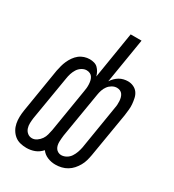

<svg xmlns="http://www.w3.org/2000/svg" viewBox="-180 -838 859 948"><g transform="rotate(30 250.0 -363.5)"><path d="M118 8Q99 8 81.5 3.5Q64 -1 50.5 -12Q37 -23 28 -38.5Q19 -54 15.5 -72Q12 -90 12.5 -108.5Q13 -127 16 -146L57 -397Q60 -412 64 -427Q68 -442 74.5 -456.5Q81 -471 90.5 -484.5Q100 -498 112.5 -508Q125 -518 140.5 -523Q156 -528 171 -528Q184 -528 196.5 -524.5Q209 -521 217.5 -512.5Q226 -504 232 -493Q238 -482 241 -470L284 -735H346L304 -479Q311 -490 320.5 -499.5Q330 -509 341 -515.5Q352 -522 364.5 -525Q377 -528 389 -528Q406 -528 421 -521Q436 -514 445 -501.5Q454 -489 457.5 -473Q461 -457 462.5 -440.5Q464 -424 462 -407.5Q460 -391 458 -374L416 -123Q413 -106 408.5 -90Q404 -74 395.5 -59Q387 -44 375.5 -31Q364 -18 349 -9Q334 0 317 4Q300 8 283 8Q259 8 237.5 -1Q216 -10 203 -28Q195 -19 185.5 -12Q176 -5 164.5 -0.5Q153 4 141 6Q129 8 118 8ZM284 -47Q299 -47 313 -55Q327 -63 335.5 -76Q344 -89 349 -103Q354 -117 357 -132L398 -383Q400 -392 400.5 -402Q401 -412 400.5 -421.5Q400 -431 397.5 -440.5Q395 -450 390 -457.5Q385 -465 376.5 -469Q368 -473 358 -473Q344 -473 331 -465.5Q318 -458 309.5 -446.5Q301 -435 296.5 -421.5Q292 -408 290 -395L247 -137Q246 -128 245 -118Q244 -108 244 -98.5Q244 -89 246 -80Q248 -71 253 -63.5Q258 -56 266.5 -51.5Q275 -47 284 -47ZM118 -47Q132 -47 145 -56Q158 -65 166.5 -77.5Q175 -90 178.5 -104Q182 -118 185 -132L225 -376Q227 -386 228 -396.5Q229 -407 228.5 -417.5Q228 -428 226 -437.5Q224 -447 219 -455.5Q214 -464 205 -468.5Q196 -473 185 -473Q171 -473 157.5 -464.5Q144 -456 136 -443Q128 -430 123.5 -416Q119 -402 117 -388L75 -137Q73 -122 72.5 -107Q72 -92 76.5 -78.5Q81 -65 92 -56Q103 -47 118 -47Z"/></g></svg>

Font: Iosevka SS18 Light
Style: Italic
Weight: 300
Italic angle: -9°
Monospace: yes
Designer: Belleve Invis
Foundry: Belleve Invis
Version: Version 25.1.1; ttfautohint (v1.8.4)